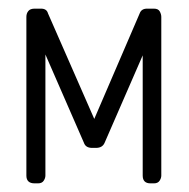

<svg xmlns="http://www.w3.org/2000/svg" viewBox="-20 -424 437 444"><path d="M336 0H328Q310 0 310 -18V-296L222 -94Q217 -82 202 -82H193Q178 -82 174 -94L85 -298V-18Q85 -12 81 -6Q77 0 68 0H60Q41 0 41 -18V-385Q41 -393 45.5 -398.5Q50 -404 60 -404H75Q88 -404 91 -393L198 -149L303 -393Q307 -404 320 -404H336Q346 -404 349.5 -397.5Q353 -391 353 -385V-18Q353 -12 349 -6Q345 0 336 0Z"/></svg>

Font: Chathura
Style: Bold
Weight: 700
Designer: Appaji Ambarisha Darbha
Foundry: Aditya Fonts
Version: Version 1.001 2016